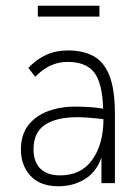

<svg xmlns="http://www.w3.org/2000/svg" viewBox="-20 -639 478 670"><path d="M184 11Q120 11 86.5 -25.5Q53 -62 53 -117Q53 -168 78 -201Q103 -234 146 -250.5Q189 -267 243 -267Q264 -267 289.5 -265.5Q315 -264 340 -260Q337 -350 308.5 -386.5Q280 -423 215 -423Q153 -423 103 -371L79 -402Q107 -432 141 -447.5Q175 -463 217 -463Q271 -463 307.5 -442.5Q344 -422 362.5 -373.5Q381 -325 381 -242V0H334V-89Q316 -38 275.5 -13.5Q235 11 184 11ZM97 -118Q97 -74 121 -50.5Q145 -27 190 -27Q263 -27 302 -81.5Q341 -136 341 -223Q318 -226 293 -228Q268 -230 249 -230Q177 -230 137 -203.5Q97 -177 97 -118ZM112 -581V-619H327V-581Z"/></svg>

Font: Inconsolata SemiCondensed Light
Style: Regular
Weight: 300
Width: 4
Monospace: yes
Designer: Raph Levien, Cyreal, Brenton Simpson
Foundry: Raph Levien, Cyreal, Google
Version: Version 3.100; ttfautohint (v1.8.4.7-5d5b)